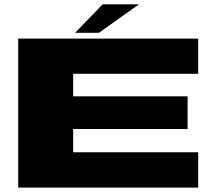

<svg xmlns="http://www.w3.org/2000/svg" viewBox="-20 -850 997 870"><path d="M62.5 0V-675H878V-515.5H311.5V-413.5H830V-265.5H311.5V-160H878V0ZM320.5 -701.5 445 -830.5H610L428.5 -701.5Z"/></svg>

Font: Anybody UltraExpanded ExtraBold
Style: Regular
Weight: 800
Width: 9
Designer: Tyler Finck
Foundry: Etcetera Type Company
Version: Version 1.010; ttfautohint (v1.8.3) -l 8 -r 50 -G 200 -x 14 